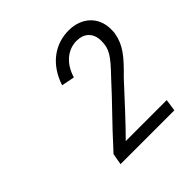

<svg xmlns="http://www.w3.org/2000/svg" viewBox="-124 -966 623 623"><g transform="rotate(-45 187.5 -655.0)"><path d="M152 -483C189 -520 237 -572 293 -633C342 -681 366 -709 374 -755C375 -761 375 -768 375 -774C375 -830 334 -868 275 -868C212 -868 158 -830 134 -757L179 -748C194 -799 230 -826 269 -826C303 -826 326 -806 326 -769C326 -732 314 -714 263 -661C206 -598 172 -567 94 -481L87 -442H334L340 -483Z"/></g></svg>

Font: Arthouse Owned
Style: Italic
Weight: 400
Italic angle: -10°
Designer: Jeremy Tribby
Foundry: Tribby Type
Version: Version 1.000;PS 001.000;hotconv 1.0.88;makeotf.lib2.5.64775